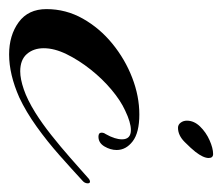

<svg xmlns="http://www.w3.org/2000/svg" viewBox="-60 -436 499 432"><g transform="rotate(90 190.0 -219.5)"><path d="M96 10Q53 10 23.5 -11.5Q-6 -33 -6 -74Q-6 -118 15.5 -156Q37 -194 72 -222.5Q107 -251 148.5 -267Q190 -283 231 -283Q272 -283 291.5 -268Q311 -253 311 -232Q311 -218 303 -204.5Q295 -191 281 -191Q272 -191 272 -198Q272 -203 275 -207Q287 -228 287 -244Q287 -264 266 -264Q249 -264 222 -251Q200 -241 175.5 -220.5Q151 -200 130 -173.5Q109 -147 95.5 -119.5Q82 -92 82 -68Q82 -45 95 -30Q108 -15 134 -15Q151 -15 174.5 -23Q198 -31 227 -49Q251 -64 277.5 -85Q304 -106 329 -128Q354 -150 372 -166Q378 -172 382 -172Q386 -172 386 -167Q386 -160 380 -155Q354 -131 323 -103.5Q292 -76 258.5 -52Q225 -28 193 -13Q141 10 96 10ZM261 -370Q254 -370 249.5 -376Q245 -382 245 -390Q245 -406 258 -419.5Q271 -433 289 -441Q307 -449 320 -449Q329 -449 329 -439Q329 -427 315 -409Q308 -400 293 -385Q278 -370 261 -370Z"/></g></svg>

Font: Arizonia
Style: Regular
Weight: 400
Designer: Robert E. Leuschke
Foundry: Robert E. Leuschke
Version: Version 1.010; ttfautohint (v1.8.4.7-5d5b)